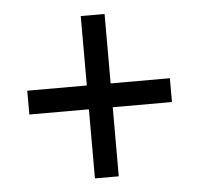

<svg xmlns="http://www.w3.org/2000/svg" viewBox="-42 -635 584 562"><g transform="rotate(-5 250.5 -353.5)"><path d="M285 -388H459V-318H285V-115H215V-318H40V-388H215V-592H285Z"/></g></svg>

Font: Noto Sans Thai Looped UI Narrow
Style: Regular
Weight: 400
Width: 4
Designer: Cadson Demak Team
Foundry: Cadson Demak Co., Ltd.
Version: Version 1.000